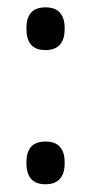

<svg xmlns="http://www.w3.org/2000/svg" viewBox="-20 -478 240 508"><path d="M100.5 9.5Q74.5 9.5 62.2 -4.8Q50 -19 50 -45V-50Q50 -75.5 62.2 -89.5Q74.5 -103.5 100.5 -103.5Q126 -103.5 138.5 -89.5Q151 -75.5 151 -50V-45Q151 -19 138.5 -4.8Q126 9.5 100.5 9.5ZM100.5 -345.5Q74.5 -345.5 62.2 -359.8Q50 -374 50 -400V-405Q50 -430.5 62.2 -444.5Q74.5 -458.5 100.5 -458.5Q126 -458.5 138.5 -444.5Q151 -430.5 151 -405V-400Q151 -374 138.5 -359.8Q126 -345.5 100.5 -345.5Z"/></svg>

Font: Anek Tamil Medium
Style: Regular
Weight: 400
Version: Version 1.003